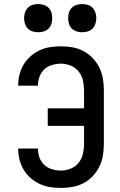

<svg xmlns="http://www.w3.org/2000/svg" viewBox="-20 -909 590 941"><path d="M279 12Q252 12 225.5 8Q199 4 174.5 -7.5Q150 -19 129.5 -37Q109 -55 95.5 -78Q82 -101 75.5 -127Q69 -153 69 -180V-181H166V-180Q166 -158 173.5 -137Q181 -116 197 -101Q213 -86 235 -79.5Q257 -73 279 -73Q303 -73 326.5 -82.5Q350 -92 365.5 -111.5Q381 -131 386.5 -155.5Q392 -180 392 -205V-292H214V-378H392V-465Q392 -490 386.5 -514.5Q381 -539 365.5 -558.5Q350 -578 326.5 -587.5Q303 -597 279 -597Q257 -597 235 -590.5Q213 -584 197 -569Q181 -554 173.5 -533Q166 -512 166 -490V-489H69V-490Q69 -517 75.5 -543Q82 -569 95.5 -592Q109 -615 129.5 -633Q150 -651 174.5 -662.5Q199 -674 225.5 -678Q252 -682 279 -682Q307 -682 335.5 -677Q364 -672 389.5 -658.5Q415 -645 435 -623.5Q455 -602 467.5 -576.5Q480 -551 484.5 -522.5Q489 -494 489 -465V-205Q489 -176 484.5 -147.5Q480 -119 467.5 -93.5Q455 -68 435 -46.5Q415 -25 389.5 -11.5Q364 2 335.5 7Q307 12 279 12ZM383 -751Q369 -751 355.5 -755Q342 -759 332 -769Q322 -779 318 -792.5Q314 -806 314 -820Q314 -834 318 -847.5Q322 -861 332 -871Q342 -881 355.5 -885Q369 -889 383 -889Q397 -889 410.5 -885Q424 -881 433.5 -871Q443 -861 447.5 -847.5Q452 -834 452 -820Q452 -806 447.5 -792.5Q443 -779 433.5 -769Q424 -759 410.5 -755Q397 -751 383 -751ZM167 -751Q153 -751 139.5 -755Q126 -759 116.5 -769Q107 -779 102.5 -792.5Q98 -806 98 -820Q98 -834 102.5 -847.5Q107 -861 116.5 -871Q126 -881 139.5 -885Q153 -889 167 -889Q181 -889 194.5 -885Q208 -881 218 -871Q228 -861 232 -847.5Q236 -834 236 -820Q236 -806 232 -792.5Q228 -779 218 -769Q208 -759 194.5 -755Q181 -751 167 -751Z"/></svg>

Font: Lode Dark Term
Style: Bold
Weight: 700
Monospace: yes
Designer: Belleve Invis
Foundry: Belleve Invis
Version: Version 29.2.0